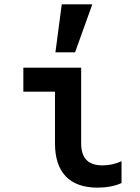

<svg xmlns="http://www.w3.org/2000/svg" viewBox="-20 -850 640 880"><path d="M352 -540H87V-430H232V-193C232 -60 299 10 427 10C468 10 507 3 537 -11V-111C508 -98 478 -92 450 -92C384 -92 352 -125 352 -193ZM403 -830H263L234 -610H324Z"/></svg>

Font: CommitMono
Style: Bold
Weight: 700
Monospace: yes
Designer: Eigil Nikolajsen
Foundry: Eigil Nikolajsen
Version: Version 1.143